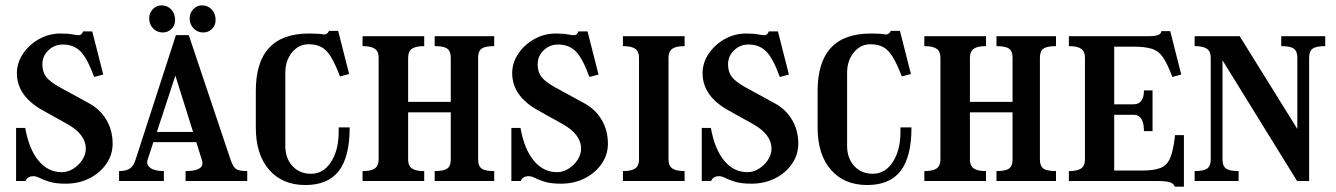

<svg xmlns="http://www.w3.org/2000/svg" viewBox="-20 -675 4982 716"><path d="M205 -550Q235 -550 251.5 -546.5Q268 -543 276.5 -544Q285 -545 290 -558H324L365 -397L331 -388Q306 -457 280.5 -483Q255 -509 214 -509Q183 -509 160.5 -487.5Q138 -466 138 -435Q138 -407 152 -388.5Q166 -370 202 -350L310 -291Q353 -268 376.5 -228.5Q400 -189 400 -139Q400 -98 376.5 -64Q353 -30 313.5 -10Q274 10 225 10Q188 10 165 3Q142 -4 128.5 -11Q115 -18 105 -18Q82 -18 75 0H40V-198H74Q88 -119 123.5 -76Q159 -33 210 -33Q233 -33 253.5 -46Q274 -59 287 -79Q300 -99 300 -121Q300 -174 230 -213L142 -262Q43 -316 43 -402Q43 -441 66 -475Q89 -509 126 -529.5Q163 -550 205 -550Z M531 -81Q524 -61 540.5 -49Q557 -37 591 -37V0H424V-37Q451 -37 465 -47Q479 -57 486 -81L636 -544H684L840 -79Q849 -53 860 -45Q871 -37 902 -37V0H672V-37Q746 -37 733 -78L712 -145H552ZM565 -183H700L634 -393ZM633 -600.4Q633 -580.1 618.9 -566.6Q604.7 -553.2 585.1 -553.9Q564.7 -554.6 550.5 -569.5Q536.3 -584.4 536.3 -607Q536.3 -627.3 550.5 -641.5Q564.7 -655.7 584.3 -655Q605.4 -654.2 619.2 -639Q633 -623.7 633 -600.4ZM784 -600.4Q784 -580.1 769.9 -566.6Q755.7 -553.2 736.1 -553.9Q715.7 -554.6 701.5 -569.5Q687.3 -584.4 687.3 -607Q687.3 -627.3 701.5 -641.5Q715.7 -655.7 735.3 -655Q756.4 -654.2 770.2 -639Q784 -623.7 784 -600.4Z M1132 -550Q1168 -550 1184 -547Q1200 -544 1207 -560H1241L1282 -399L1248 -390Q1230 -437 1214 -463Q1198 -489 1178.5 -499.5Q1159 -510 1131 -510Q1094 -510 1069 -479.5Q1044 -449 1044 -404V-131Q1044 -85 1070.5 -56Q1097 -27 1140 -27Q1186 -27 1214.5 -71Q1243 -115 1243 -184V-200H1284V-199Q1284 -90 1243.5 -37.5Q1203 15 1119 15Q1033 15 983.5 -42Q934 -99 934 -199V-336Q934 -550 1132 -550Z M1332 -37Q1364 -37 1378 -47Q1392 -57 1392 -80V-460Q1392 -483 1378 -493Q1364 -503 1332 -503V-540H1562V-503Q1530 -503 1516 -493Q1502 -483 1502 -460V-295H1661V-460Q1661 -484 1648 -493.5Q1635 -503 1601 -503V-540H1823V-503Q1789 -503 1776 -493.5Q1763 -484 1763 -460V-80Q1763 -56 1776 -46.5Q1789 -37 1823 -37V0H1601V-37Q1635 -37 1648 -46.5Q1661 -56 1661 -80V-256H1502V-80Q1502 -57 1516 -47Q1530 -37 1562 -37V0H1332Z M2052 -550Q2082 -550 2098.5 -546.5Q2115 -543 2123.5 -544Q2132 -545 2137 -558H2171L2212 -397L2178 -388Q2153 -457 2127.5 -483Q2102 -509 2061 -509Q2030 -509 2007.5 -487.5Q1985 -466 1985 -435Q1985 -407 1999 -388.5Q2013 -370 2049 -350L2157 -291Q2200 -268 2223.5 -228.5Q2247 -189 2247 -139Q2247 -98 2223.5 -64Q2200 -30 2160.5 -10Q2121 10 2072 10Q2035 10 2012 3Q1989 -4 1975.5 -11Q1962 -18 1952 -18Q1929 -18 1922 0H1887V-198H1921Q1935 -119 1970.5 -76Q2006 -33 2057 -33Q2080 -33 2100.5 -46Q2121 -59 2134 -79Q2147 -99 2147 -121Q2147 -174 2077 -213L1989 -262Q1890 -316 1890 -402Q1890 -441 1913 -475Q1936 -509 1973 -529.5Q2010 -550 2052 -550Z M2303 -37Q2335 -37 2349 -47Q2363 -57 2363 -80V-460Q2363 -483 2349 -493Q2335 -503 2303 -503V-540H2533V-503Q2501 -503 2487 -493Q2473 -483 2473 -460V-80Q2473 -57 2487 -47Q2501 -37 2533 -37V0H2303Z M2762 -550Q2792 -550 2808.5 -546.5Q2825 -543 2833.5 -544Q2842 -545 2847 -558H2881L2922 -397L2888 -388Q2863 -457 2837.5 -483Q2812 -509 2771 -509Q2740 -509 2717.5 -487.5Q2695 -466 2695 -435Q2695 -407 2709 -388.5Q2723 -370 2759 -350L2867 -291Q2910 -268 2933.5 -228.5Q2957 -189 2957 -139Q2957 -98 2933.5 -64Q2910 -30 2870.5 -10Q2831 10 2782 10Q2745 10 2722 3Q2699 -4 2685.5 -11Q2672 -18 2662 -18Q2639 -18 2632 0H2597V-198H2631Q2645 -119 2680.5 -76Q2716 -33 2767 -33Q2790 -33 2810.5 -46Q2831 -59 2844 -79Q2857 -99 2857 -121Q2857 -174 2787 -213L2699 -262Q2600 -316 2600 -402Q2600 -441 2623 -475Q2646 -509 2683 -529.5Q2720 -550 2762 -550Z M3227 -550Q3263 -550 3279 -547Q3295 -544 3302 -560H3336L3377 -399L3343 -390Q3325 -437 3309 -463Q3293 -489 3273.5 -499.5Q3254 -510 3226 -510Q3189 -510 3164 -479.5Q3139 -449 3139 -404V-131Q3139 -85 3165.5 -56Q3192 -27 3235 -27Q3281 -27 3309.5 -71Q3338 -115 3338 -184V-200H3379V-199Q3379 -90 3338.5 -37.5Q3298 15 3214 15Q3128 15 3078.5 -42Q3029 -99 3029 -199V-336Q3029 -550 3227 -550Z M3427 -37Q3459 -37 3473 -47Q3487 -57 3487 -80V-460Q3487 -483 3473 -493Q3459 -503 3427 -503V-540H3657V-503Q3625 -503 3611 -493Q3597 -483 3597 -460V-295H3756V-460Q3756 -484 3743 -493.5Q3730 -503 3696 -503V-540H3918V-503Q3884 -503 3871 -493.5Q3858 -484 3858 -460V-80Q3858 -56 3871 -46.5Q3884 -37 3918 -37V0H3696V-37Q3730 -37 3743 -46.5Q3756 -56 3756 -80V-256H3597V-80Q3597 -57 3611 -47Q3625 -37 3657 -37V0H3427Z M3966 -37Q3998 -37 4012 -47Q4026 -57 4026 -80V-460Q4026 -483 4012 -493Q3998 -503 3966 -503V-540H4262Q4288 -540 4299 -544.5Q4310 -549 4311 -559H4344L4385 -397L4352 -388Q4334 -436 4317.5 -460.5Q4301 -485 4275.5 -493Q4250 -501 4206 -501H4135V-286H4207Q4246 -286 4246 -338H4278V-186H4246Q4246 -247 4207 -247H4135V-39H4239Q4284 -39 4308.5 -49Q4333 -59 4344.5 -87.5Q4356 -116 4362 -171H4395V21H4361Q4357 9 4342 4.5Q4327 0 4292 0H3966Z M4495 -80V-460Q4495 -483 4481 -493Q4467 -503 4435 -503V-540H4603L4818 -194V-460Q4818 -484 4805 -493.5Q4792 -503 4758 -503V-540H4922V-503Q4888 -503 4875 -493.5Q4862 -484 4862 -460V0H4817L4539 -450V-80Q4539 -56 4552 -46.5Q4565 -37 4599 -37V0H4435V-37Q4469 -37 4482 -46.5Q4495 -56 4495 -80Z"/></svg>

Font: Girassol
Style: Regular
Weight: 400
Width: 3
Designer: Liam Spradlin
Version: Version 1.004